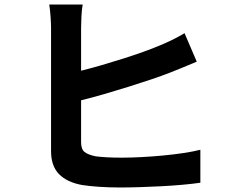

<svg xmlns="http://www.w3.org/2000/svg" viewBox="-20 -808 1040 850"><path d="M339 -179Q339 -147 354.5 -135Q370 -123 403 -116Q426 -113 455.5 -111.5Q485 -110 519 -110Q558 -110 606 -112.5Q654 -115 701.5 -119.5Q749 -124 792.5 -130.5Q836 -137 867 -145V1Q832 6 787.5 10Q743 14 695 16.5Q647 19 599.5 20.5Q552 22 511 22Q462 22 418.5 19Q375 16 343 11Q277 -1 241.5 -37Q206 -73 206 -139V-684Q206 -692 205.5 -705Q205 -718 204 -732.5Q203 -747 201.5 -761.5Q200 -776 198 -788H346Q342 -765 340.5 -735Q339 -705 339 -684V-495Q384 -506 431.5 -520Q479 -534 525 -548.5Q571 -563 613 -578Q655 -593 688 -607Q715 -618 741.5 -631Q768 -644 797 -661L851 -535Q822 -523 791 -510Q760 -497 734 -487Q696 -472 648 -456Q600 -440 547.5 -423.5Q495 -407 441.5 -391.5Q388 -376 339 -364Z"/></svg>

Font: SpoqaHanSans-Bold
Style: Regular
Weight: 700
Designer: [Spoqa Han Sans] Dong-huui Kim \uAE40 \uB3D9 \uD718   [Noto Sans] Ryoko NISHIZUKA \u897F \u585A \u6DBC \u5B50  (kana & i
Foundry: Spoqa (http://www.spoqa-han-sans.com)
Version: Version 2.000